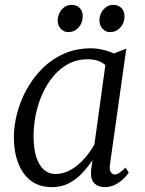

<svg xmlns="http://www.w3.org/2000/svg" viewBox="-20 -759 596 789"><path d="M432 -84Q428.5 -59.5 435.8 -50.8Q443 -42 451 -42Q461 -42 471.5 -49.2Q482 -56.5 496 -70.5L509 -49.5Q505.5 -43 492 -28.8Q478.5 -14.5 457.5 -2.2Q436.5 10 410.5 10Q383.5 10 367.8 -5.5Q352 -21 354 -57.5L360 -101Q342 -74 318.5 -48.5Q295 -23 264.2 -6.5Q233.5 10 193.5 10Q142 10 107.2 -16.2Q72.5 -42.5 54.8 -89Q37 -135.5 37 -196Q37 -242.5 50.2 -293.2Q63.5 -344 89.5 -391.5Q115.5 -439 153.8 -477.2Q192 -515.5 242.2 -538Q292.5 -560.5 354 -560.5Q376 -560.5 401.8 -554.8Q427.5 -549 448 -539.5L499 -559ZM413 -491.5Q399 -504 380.5 -509.8Q362 -515.5 340.5 -515.5Q297.5 -515.5 262.5 -497.2Q227.5 -479 200.5 -447.2Q173.5 -415.5 155 -374.8Q136.5 -334 127.2 -289Q118 -244 118 -200Q118 -148 129.2 -113.2Q140.5 -78.5 160.8 -61.2Q181 -44 207 -44Q235.5 -44 259.8 -55.5Q284 -67 304.5 -85.2Q325 -103.5 341 -124.5Q357 -145.5 368 -165.5ZM260.5 -627Q242.5 -627 229.5 -641Q216.5 -655 217 -676.5Q218 -702.5 234.5 -720.8Q251 -739 274 -739Q296 -739 308.2 -725.5Q320.5 -712 320 -692Q319.5 -664 302.5 -645.5Q285.5 -627 260.5 -627ZM432 -627Q414 -627 401.2 -641Q388.5 -655 388.5 -676.5Q389.5 -702.5 405.8 -720.8Q422 -739 445 -739Q467 -739 479.5 -725.5Q492 -712 491.5 -692Q491.5 -664 474.2 -645.5Q457 -627 432 -627Z"/></svg>

Font: Merriweather 36pt Light
Style: Italic
Weight: 300
Italic angle: -7.8°
Version: Version 2.101